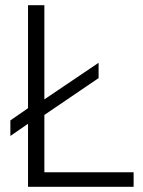

<svg xmlns="http://www.w3.org/2000/svg" viewBox="-20 -720 550 740"><path d="M20 -196V-256L88 -303V-700H151V-337L360 -478V-419L151 -277V-56H495V0H88V-243Z"/></svg>

Font: Georama ExtraCondensed Thin Light
Style: Regular
Weight: 300
Version: Version 1.001